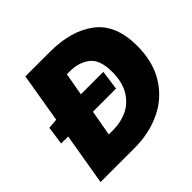

<svg xmlns="http://www.w3.org/2000/svg" viewBox="-175 -891 1069 1069"><g transform="rotate(-45 360.0 -356.0)"><path d="M51 -415 110 -420 159 -712H351Q519 -712 619.5 -636Q720 -560 720 -392Q720 -266 665 -177.5Q610 -89 516 -44.5Q422 0 307 0H39L91 -307H36ZM519 -389Q519 -484 472 -520.5Q425 -557 355 -557H331L307 -423H484L468 -307H286L259 -155H293Q353 -155 404 -178.5Q455 -202 487 -254.5Q519 -307 519 -389Z"/></g></svg>

Font: Nebula Sans Black
Style: Regular
Weight: 900
Italic angle: -9°
Designer: Paul D. Hunt for Adobe (as Source Sans)
Foundry: Nebula Entertainment & Broadcasting LLC
Version: Version 1.010